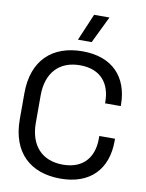

<svg xmlns="http://www.w3.org/2000/svg" viewBox="-100 -998 821 1083"><g transform="rotate(10 310.0 -456.5)"><path d="M322 14.5C492.5 14.5 587 -86 587 -247.5V-260.5H497V-245C497 -140 440.5 -65.5 322 -65.5C202 -65.5 131.5 -142 131.5 -272V-428C131.5 -558 202 -634.5 322 -634.5C440.5 -634.5 497 -560 497 -455V-447.5H587V-452.5C587 -614 492.5 -714.5 322 -714.5C148.5 -714.5 39 -613.5 39 -424.5V-275.5C39 -86.5 148.5 14.5 322 14.5ZM349.5 -928.5 284 -774.5H362.5L437.5 -928.5Z"/></g></svg>

Font: MCL Standard
Style: Regular
Weight: 400
Designer: Květoslav Bartoš
Foundry: Florian Karsten
Version: Version 1.001;Glyphs 3.2.3 (3260)